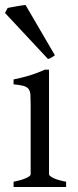

<svg xmlns="http://www.w3.org/2000/svg" viewBox="-20 -747 311 767"><path d="M34.2 0V-21Q67.4 -27.8 85 -35.9Q102.5 -43.9 102.5 -50.8V-327.1Q102.5 -352.1 101.6 -367.4Q100.6 -382.8 94.2 -391.4Q87.9 -399.9 74 -403.8Q60.1 -407.7 34.2 -410.2V-429.7Q49.3 -432.6 66.2 -436.8Q83 -440.9 99.6 -446Q116.2 -451.2 131.3 -457Q146.5 -462.9 159.2 -468.8H175.8V-50.8Q175.8 -44.9 192.1 -36.4Q208.5 -27.8 244.1 -21V0ZM199.2 -526.4Q194.8 -522.5 187.5 -518.1Q180.2 -513.7 171.9 -511.2L0 -695.3L10.7 -715.3Q15.6 -716.3 25.1 -718Q34.7 -719.7 45.2 -721.7Q55.7 -723.6 65.9 -725.1Q76.2 -726.6 82 -727.1Z"/></svg>

Font: Akkhara
Style: Regular
Weight: 400
Designer: J. Victor Gaultney
Version: Version 1.00 June 13, 2006, initial release